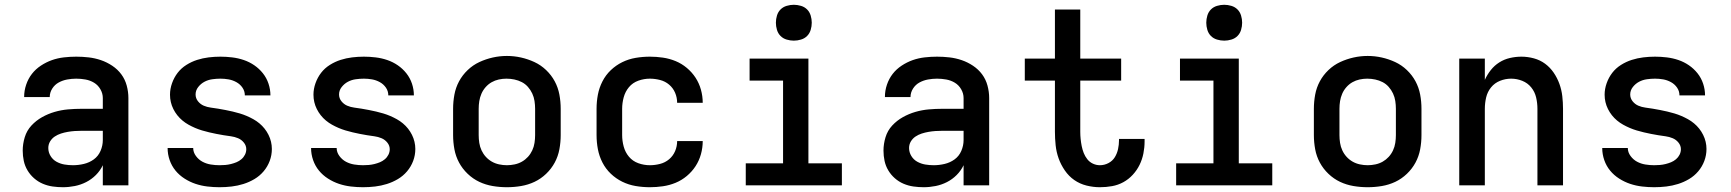

<svg xmlns="http://www.w3.org/2000/svg" viewBox="-20 -775 7240 803"><path d="M243 8Q222 8 200.5 5Q179 2 159 -6.5Q139 -15 122.5 -29.5Q106 -44 95 -62.5Q84 -81 79.5 -102Q75 -123 75 -145Q75 -173 83.5 -201Q92 -229 111.5 -250Q131 -271 156 -285Q181 -299 208.5 -307Q236 -315 264.5 -317.5Q293 -320 322 -320H410V-365Q410 -384 400 -401.5Q390 -419 373.5 -429Q357 -439 337.5 -442.5Q318 -446 299 -446Q280 -446 261 -442.5Q242 -439 225.5 -430Q209 -421 198.5 -404.5Q188 -388 188 -369Q188 -369 188 -369Q188 -369 188 -369Q188 -369 188 -369Q188 -369 188 -369H81Q81 -369 81 -369.5Q81 -370 81 -370Q81 -396 89.5 -421Q98 -446 113.5 -466Q129 -486 151 -500.5Q173 -515 197 -523.5Q221 -532 247 -535Q273 -538 299 -538Q325 -538 351 -535Q377 -532 402 -523.5Q427 -515 449.5 -500Q472 -485 487.5 -464Q503 -443 510 -417Q517 -391 517 -365V0H410V-84Q399 -61 381 -43Q363 -25 340.5 -13.5Q318 -2 293 3Q268 8 243 8ZM285 -84Q308 -84 331 -89.5Q354 -95 372.5 -108.5Q391 -122 400.5 -144Q410 -166 410 -189V-228H322Q307 -228 292.5 -227Q278 -226 263.5 -223.5Q249 -221 235 -216.5Q221 -212 209 -204Q197 -196 189.5 -183.5Q182 -171 182 -156Q182 -138 191.5 -122.5Q201 -107 216.5 -98.5Q232 -90 249.5 -87Q267 -84 285 -84Z M898 8Q873 8 847.5 5Q822 2 798 -6Q774 -14 752 -28Q730 -42 714 -61.5Q698 -81 689.5 -105.5Q681 -130 681 -156H788Q788 -138 799.5 -122.5Q811 -107 827 -98.5Q843 -90 861.5 -87Q880 -84 898 -84Q910 -84 922 -85Q934 -86 946 -89Q958 -92 969 -96.5Q980 -101 989.5 -109Q999 -117 1004.5 -128Q1010 -139 1010 -151Q1010 -166 1000 -178.5Q990 -191 975.5 -197Q961 -203 946 -205Q931 -207 915.5 -209.5Q900 -212 885 -215Q870 -218 855 -221.5Q840 -225 825 -229.5Q810 -234 796 -240Q782 -246 768.5 -253.5Q755 -261 743 -271Q731 -281 721.5 -293Q712 -305 705 -319Q698 -333 694.5 -348Q691 -363 691 -379Q691 -403 699.5 -427Q708 -451 723 -470.5Q738 -490 759.5 -503.5Q781 -517 804.5 -524.5Q828 -532 852.5 -535Q877 -538 902 -538Q926 -538 951 -535Q976 -532 999.5 -524Q1023 -516 1043.5 -502Q1064 -488 1079.5 -468.5Q1095 -449 1103 -425Q1111 -401 1111 -376H1004Q1004 -394 994 -408.5Q984 -423 968.5 -431.5Q953 -440 936 -443Q919 -446 902 -446Q885 -446 867.5 -443.5Q850 -441 835 -433Q820 -425 809 -411Q798 -397 798 -380Q798 -364 808 -351.5Q818 -339 832 -333Q846 -327 861.5 -325Q877 -323 892 -320.5Q907 -318 922.5 -315Q938 -312 953 -308.5Q968 -305 983 -300.5Q998 -296 1012 -290Q1026 -284 1039.5 -276.5Q1053 -269 1065 -259Q1077 -249 1086.5 -237Q1096 -225 1103 -211Q1110 -197 1113.5 -182Q1117 -167 1117 -152Q1117 -126 1108 -102Q1099 -78 1082.5 -58.5Q1066 -39 1044 -26Q1022 -13 998 -5.5Q974 2 949 5Q924 8 898 8Z M1498 8Q1473 8 1447.5 5Q1422 2 1398 -6Q1374 -14 1352 -28Q1330 -42 1314 -61.5Q1298 -81 1289.5 -105.5Q1281 -130 1281 -156H1388Q1388 -138 1399.5 -122.5Q1411 -107 1427 -98.5Q1443 -90 1461.5 -87Q1480 -84 1498 -84Q1510 -84 1522 -85Q1534 -86 1546 -89Q1558 -92 1569 -96.5Q1580 -101 1589.5 -109Q1599 -117 1604.5 -128Q1610 -139 1610 -151Q1610 -166 1600 -178.5Q1590 -191 1575.5 -197Q1561 -203 1546 -205Q1531 -207 1515.5 -209.5Q1500 -212 1485 -215Q1470 -218 1455 -221.5Q1440 -225 1425 -229.5Q1410 -234 1396 -240Q1382 -246 1368.5 -253.5Q1355 -261 1343 -271Q1331 -281 1321.5 -293Q1312 -305 1305 -319Q1298 -333 1294.5 -348Q1291 -363 1291 -379Q1291 -403 1299.5 -427Q1308 -451 1323 -470.5Q1338 -490 1359.5 -503.5Q1381 -517 1404.5 -524.5Q1428 -532 1452.5 -535Q1477 -538 1502 -538Q1526 -538 1551 -535Q1576 -532 1599.5 -524Q1623 -516 1643.5 -502Q1664 -488 1679.5 -468.5Q1695 -449 1703 -425Q1711 -401 1711 -376H1604Q1604 -394 1594 -408.5Q1584 -423 1568.5 -431.5Q1553 -440 1536 -443Q1519 -446 1502 -446Q1485 -446 1467.5 -443.5Q1450 -441 1435 -433Q1420 -425 1409 -411Q1398 -397 1398 -380Q1398 -364 1408 -351.5Q1418 -339 1432 -333Q1446 -327 1461.5 -325Q1477 -323 1492 -320.5Q1507 -318 1522.5 -315Q1538 -312 1553 -308.5Q1568 -305 1583 -300.5Q1598 -296 1612 -290Q1626 -284 1639.5 -276.5Q1653 -269 1665 -259Q1677 -249 1686.5 -237Q1696 -225 1703 -211Q1710 -197 1713.5 -182Q1717 -167 1717 -152Q1717 -126 1708 -102Q1699 -78 1682.5 -58.5Q1666 -39 1644 -26Q1622 -13 1598 -5.5Q1574 2 1549 5Q1524 8 1498 8Z M2100 8Q2070 8 2040.5 3Q2011 -2 1984.5 -14.5Q1958 -27 1936 -48Q1914 -69 1900 -95Q1886 -121 1880.5 -150.5Q1875 -180 1875 -210V-320Q1875 -350 1880.5 -379.5Q1886 -409 1900 -435Q1914 -461 1936 -482Q1958 -503 1985 -515.5Q2012 -528 2041 -534.5Q2070 -541 2100 -541Q2130 -541 2159 -534.5Q2188 -528 2215 -515.5Q2242 -503 2264 -482Q2286 -461 2300 -435Q2314 -409 2319.5 -379.5Q2325 -350 2325 -320V-210Q2325 -180 2319.5 -150.5Q2314 -121 2300 -95Q2286 -69 2264 -48Q2242 -27 2215.5 -14.5Q2189 -2 2159.5 3Q2130 8 2100 8ZM2100 -84Q2116 -84 2132.5 -87.5Q2149 -91 2163 -99Q2177 -107 2188 -119Q2199 -131 2206 -146Q2213 -161 2215.5 -177.5Q2218 -194 2218 -210V-320Q2218 -336 2215.5 -352.5Q2213 -369 2206 -384Q2199 -399 2188 -411.5Q2177 -424 2162.5 -431.5Q2148 -439 2131.5 -442.5Q2115 -446 2098 -446Q2082 -446 2066 -442.5Q2050 -439 2036 -431Q2022 -423 2011 -410.5Q2000 -398 1993.5 -383Q1987 -368 1984.5 -352Q1982 -336 1982 -320V-210Q1982 -194 1984.5 -177.5Q1987 -161 1994 -146Q2001 -131 2012 -119Q2023 -107 2037 -99Q2051 -91 2067.5 -87.5Q2084 -84 2100 -84Z M2698 8Q2668 8 2638.5 3Q2609 -2 2582.5 -15Q2556 -28 2534.5 -48.5Q2513 -69 2499.5 -95.5Q2486 -122 2480.5 -151Q2475 -180 2475 -210V-320Q2475 -350 2480.5 -379Q2486 -408 2499.5 -434.5Q2513 -461 2534.5 -481.5Q2556 -502 2582.5 -515Q2609 -528 2638.5 -533Q2668 -538 2698 -538Q2725 -538 2752.5 -534Q2780 -530 2805.5 -519.5Q2831 -509 2852.5 -491Q2874 -473 2889 -450Q2904 -427 2911.5 -400Q2919 -373 2919 -345Q2919 -345 2919 -345Q2919 -345 2919 -345H2812Q2812 -345 2812 -345Q2812 -345 2812 -345Q2812 -367 2803.5 -387Q2795 -407 2778.5 -421Q2762 -435 2740.5 -440.5Q2719 -446 2698 -446Q2673 -446 2649.5 -437.5Q2626 -429 2610.5 -410.5Q2595 -392 2588.5 -368Q2582 -344 2582 -320V-210Q2582 -186 2588.5 -162Q2595 -138 2610.5 -119.5Q2626 -101 2649.5 -92.5Q2673 -84 2698 -84Q2719 -84 2740.5 -89.5Q2762 -95 2778.5 -109Q2795 -123 2803.5 -143Q2812 -163 2812 -185Q2812 -185 2812 -185Q2812 -185 2812 -185H2919Q2919 -185 2919 -185Q2919 -185 2919 -185Q2919 -157 2911.5 -130Q2904 -103 2889 -80Q2874 -57 2852.5 -39Q2831 -21 2805.5 -10.5Q2780 0 2752.5 4Q2725 8 2698 8Z M3099 0V-92H3255V-438H3115V-530H3361V-92H3501V0ZM3300 -605Q3285 -605 3270 -609.5Q3255 -614 3244.5 -624.5Q3234 -635 3229.5 -650Q3225 -665 3225 -680Q3225 -695 3229.5 -710Q3234 -725 3244.5 -735.5Q3255 -746 3270 -750.5Q3285 -755 3300 -755Q3315 -755 3330 -750.5Q3345 -746 3355.5 -735.5Q3366 -725 3370.5 -710Q3375 -695 3375 -680Q3375 -665 3370.5 -650Q3366 -635 3355.5 -624.5Q3345 -614 3330 -609.5Q3315 -605 3300 -605Z M3843 8Q3822 8 3800.5 5Q3779 2 3759 -6.5Q3739 -15 3722.5 -29.5Q3706 -44 3695 -62.5Q3684 -81 3679.5 -102Q3675 -123 3675 -145Q3675 -173 3683.5 -201Q3692 -229 3711.5 -250Q3731 -271 3756 -285Q3781 -299 3808.5 -307Q3836 -315 3864.5 -317.5Q3893 -320 3922 -320H4010V-365Q4010 -384 4000 -401.5Q3990 -419 3973.5 -429Q3957 -439 3937.5 -442.5Q3918 -446 3899 -446Q3880 -446 3861 -442.5Q3842 -439 3825.5 -430Q3809 -421 3798.5 -404.5Q3788 -388 3788 -369Q3788 -369 3788 -369Q3788 -369 3788 -369Q3788 -369 3788 -369Q3788 -369 3788 -369H3681Q3681 -369 3681 -369.5Q3681 -370 3681 -370Q3681 -396 3689.5 -421Q3698 -446 3713.5 -466Q3729 -486 3751 -500.5Q3773 -515 3797 -523.5Q3821 -532 3847 -535Q3873 -538 3899 -538Q3925 -538 3951 -535Q3977 -532 4002 -523.5Q4027 -515 4049.5 -500Q4072 -485 4087.5 -464Q4103 -443 4110 -417Q4117 -391 4117 -365V0H4010V-84Q3999 -61 3981 -43Q3963 -25 3940.5 -13.5Q3918 -2 3893 3Q3868 8 3843 8ZM3885 -84Q3908 -84 3931 -89.5Q3954 -95 3972.5 -108.5Q3991 -122 4000.5 -144Q4010 -166 4010 -189V-228H3922Q3907 -228 3892.5 -227Q3878 -226 3863.5 -223.5Q3849 -221 3835 -216.5Q3821 -212 3809 -204Q3797 -196 3789.5 -183.5Q3782 -171 3782 -156Q3782 -138 3791.5 -122.5Q3801 -107 3816.5 -98.5Q3832 -90 3849.5 -87Q3867 -84 3885 -84Z M4580 8Q4552 8 4524 1Q4496 -6 4473 -22Q4450 -38 4433.5 -62Q4417 -86 4407.5 -112.5Q4398 -139 4395 -167.5Q4392 -196 4392 -224V-438H4266V-530H4392V-735H4498V-530H4669V-438H4498V-224Q4498 -209 4499.5 -194Q4501 -179 4504 -164Q4507 -149 4512.5 -135Q4518 -121 4527.5 -109Q4537 -97 4551 -90.5Q4565 -84 4580 -84Q4599 -84 4616 -93Q4633 -102 4642.5 -117.5Q4652 -133 4656 -151.5Q4660 -170 4660 -188Q4660 -190 4660 -191Q4660 -192 4660 -194H4767Q4767 -191 4767 -188.5Q4767 -186 4767 -183Q4767 -158 4762 -133Q4757 -108 4746 -85.5Q4735 -63 4717.5 -44Q4700 -25 4678 -13Q4656 -1 4631 3.5Q4606 8 4580 8Z M4899 0V-92H5055V-438H4915V-530H5161V-92H5301V0ZM5100 -605Q5085 -605 5070 -609.5Q5055 -614 5044.5 -624.5Q5034 -635 5029.5 -650Q5025 -665 5025 -680Q5025 -695 5029.5 -710Q5034 -725 5044.5 -735.5Q5055 -746 5070 -750.5Q5085 -755 5100 -755Q5115 -755 5130 -750.5Q5145 -746 5155.5 -735.5Q5166 -725 5170.5 -710Q5175 -695 5175 -680Q5175 -665 5170.5 -650Q5166 -635 5155.5 -624.5Q5145 -614 5130 -609.5Q5115 -605 5100 -605Z M5700 8Q5670 8 5640.5 3Q5611 -2 5584.5 -14.5Q5558 -27 5536 -48Q5514 -69 5500 -95Q5486 -121 5480.5 -150.5Q5475 -180 5475 -210V-320Q5475 -350 5480.5 -379.5Q5486 -409 5500 -435Q5514 -461 5536 -482Q5558 -503 5585 -515.5Q5612 -528 5641 -534.5Q5670 -541 5700 -541Q5730 -541 5759 -534.5Q5788 -528 5815 -515.5Q5842 -503 5864 -482Q5886 -461 5900 -435Q5914 -409 5919.5 -379.5Q5925 -350 5925 -320V-210Q5925 -180 5919.5 -150.5Q5914 -121 5900 -95Q5886 -69 5864 -48Q5842 -27 5815.5 -14.5Q5789 -2 5759.5 3Q5730 8 5700 8ZM5700 -84Q5716 -84 5732.5 -87.5Q5749 -91 5763 -99Q5777 -107 5788 -119Q5799 -131 5806 -146Q5813 -161 5815.5 -177.5Q5818 -194 5818 -210V-320Q5818 -336 5815.5 -352.5Q5813 -369 5806 -384Q5799 -399 5788 -411.5Q5777 -424 5762.5 -431.5Q5748 -439 5731.5 -442.5Q5715 -446 5698 -446Q5682 -446 5666 -442.5Q5650 -439 5636 -431Q5622 -423 5611 -410.5Q5600 -398 5593.5 -383Q5587 -368 5584.5 -352Q5582 -336 5582 -320V-210Q5582 -194 5584.5 -177.5Q5587 -161 5594 -146Q5601 -131 5612 -119Q5623 -107 5637 -99Q5651 -91 5667.5 -87.5Q5684 -84 5700 -84Z M6083 0V-530H6190V-441Q6200 -463 6215 -482Q6230 -501 6250.5 -514Q6271 -527 6295 -532.5Q6319 -538 6343 -538Q6369 -538 6395 -531Q6421 -524 6442 -508.5Q6463 -493 6478 -471Q6493 -449 6502 -424Q6511 -399 6514 -372.5Q6517 -346 6517 -320V0H6410V-320Q6410 -344 6404.5 -367.5Q6399 -391 6384 -409.5Q6369 -428 6346.5 -437Q6324 -446 6300 -446Q6276 -446 6253.5 -437Q6231 -428 6216 -409.5Q6201 -391 6195.5 -367.5Q6190 -344 6190 -320V0Z M6898 8Q6873 8 6847.5 5Q6822 2 6798 -6Q6774 -14 6752 -28Q6730 -42 6714 -61.5Q6698 -81 6689.5 -105.5Q6681 -130 6681 -156H6788Q6788 -138 6799.5 -122.5Q6811 -107 6827 -98.5Q6843 -90 6861.5 -87Q6880 -84 6898 -84Q6910 -84 6922 -85Q6934 -86 6946 -89Q6958 -92 6969 -96.5Q6980 -101 6989.5 -109Q6999 -117 7004.5 -128Q7010 -139 7010 -151Q7010 -166 7000 -178.5Q6990 -191 6975.5 -197Q6961 -203 6946 -205Q6931 -207 6915.5 -209.5Q6900 -212 6885 -215Q6870 -218 6855 -221.5Q6840 -225 6825 -229.5Q6810 -234 6796 -240Q6782 -246 6768.5 -253.5Q6755 -261 6743 -271Q6731 -281 6721.5 -293Q6712 -305 6705 -319Q6698 -333 6694.5 -348Q6691 -363 6691 -379Q6691 -403 6699.5 -427Q6708 -451 6723 -470.5Q6738 -490 6759.5 -503.5Q6781 -517 6804.5 -524.5Q6828 -532 6852.5 -535Q6877 -538 6902 -538Q6926 -538 6951 -535Q6976 -532 6999.5 -524Q7023 -516 7043.5 -502Q7064 -488 7079.5 -468.5Q7095 -449 7103 -425Q7111 -401 7111 -376H7004Q7004 -394 6994 -408.5Q6984 -423 6968.5 -431.5Q6953 -440 6936 -443Q6919 -446 6902 -446Q6885 -446 6867.5 -443.5Q6850 -441 6835 -433Q6820 -425 6809 -411Q6798 -397 6798 -380Q6798 -364 6808 -351.5Q6818 -339 6832 -333Q6846 -327 6861.5 -325Q6877 -323 6892 -320.5Q6907 -318 6922.5 -315Q6938 -312 6953 -308.5Q6968 -305 6983 -300.5Q6998 -296 7012 -290Q7026 -284 7039.5 -276.5Q7053 -269 7065 -259Q7077 -249 7086.5 -237Q7096 -225 7103 -211Q7110 -197 7113.5 -182Q7117 -167 7117 -152Q7117 -126 7108 -102Q7099 -78 7082.5 -58.5Q7066 -39 7044 -26Q7022 -13 6998 -5.5Q6974 2 6949 5Q6924 8 6898 8Z"/></svg>

Font: Iosevka Curly SmBdEx
Style: Regular
Weight: 600
Width: 7
Monospace: yes
Designer: Belleve Invis
Foundry: Belleve Invis
Version: Version 11.1.0; ttfautohint (v1.8.3)